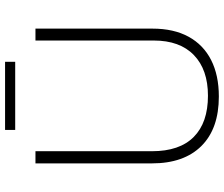

<svg xmlns="http://www.w3.org/2000/svg" viewBox="-83 -791 884 758"><g transform="rotate(-90 359.0 -412.0)"><path d="M625 -252Q625 -168 593 -109.5Q561 -51 501 -20.5Q441 10 357 10Q230 10 161.5 -59Q93 -128 93 -254V-714H141V-254Q141 -145 197.5 -89Q254 -33 360 -33Q463 -33 520.5 -88.5Q578 -144 578 -247V-714H625ZM494 -834V-794H225V-834Z"/></g></svg>

Font: Noto Sans Syriac Eastern ExtraLight
Style: Regular
Weight: 250
Designer: Patrick Giasson and the Monotype Design Team
Foundry: Monotype Imaging Inc.
Version: Version 3.001